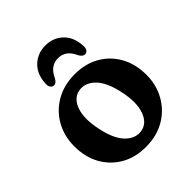

<svg xmlns="http://www.w3.org/2000/svg" viewBox="-182 -743 862 862"><g transform="rotate(-45 248.5 -312.0)"><path d="M250.5 -448.5Q318 -448.5 368.8 -419.2Q419.5 -390 448 -338.2Q476.5 -286.5 476.5 -218.5Q476.5 -154.5 447.2 -102.8Q418 -51 366.2 -21Q314.5 9 246 9Q178.5 9 127.8 -20.2Q77 -49.5 48.5 -101.2Q20 -153 20 -221Q20 -285 49 -336.8Q78 -388.5 130 -418.5Q182 -448.5 250.5 -448.5ZM284.5 -57.5Q325 -66 342 -114.5Q359 -163 343 -239Q326.5 -320 290.5 -355.2Q254.5 -390.5 211.5 -382Q171 -373.5 154.2 -325Q137.5 -276.5 153.5 -200.5Q170 -119.5 206 -84.2Q242 -49 284.5 -57.5ZM248 -552.5Q199 -552.5 174.5 -498Q164 -478.5 149.5 -478.5Q139 -478.5 132.8 -488Q126.5 -497.5 128 -513.5Q131.5 -570 165.5 -601.5Q199.5 -633 248 -633Q297 -633 330.8 -601.5Q364.5 -570 368 -513.5Q369.5 -497.5 363.5 -488Q357.5 -478.5 346.5 -478.5Q332.5 -478.5 321.5 -498Q298 -552.5 248 -552.5Z"/></g></svg>

Font: Fraunces 144pt SuperSoft SemiBold
Style: Regular
Weight: 600
Version: Version 1.000;[b76b70a41]